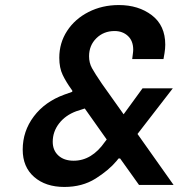

<svg xmlns="http://www.w3.org/2000/svg" viewBox="-20 -733 708 761"><path d="M668 0H531L456 -105H450L442 -95Q411 -58 358.5 -25Q306 8 235 8Q161 8 115.5 -31.5Q70 -71 70 -140Q70 -213 114 -271.5Q158 -330 235 -358L266 -369L267 -373L263 -379Q242 -408 228.5 -436Q215 -464 215 -504Q215 -563 246 -610.5Q277 -658 331 -685.5Q385 -713 451 -713Q529 -713 582 -672.5Q635 -632 635 -556Q635 -540 632 -522L628 -499H504L506 -515Q508 -529 508 -536Q508 -571 487 -590.5Q466 -610 434 -610Q391 -610 362 -581.5Q333 -553 333 -510Q333 -484 344.5 -463Q356 -442 384 -401L470 -280L545 -383H665L525 -202ZM403 -180 316 -303 282 -292Q239 -276 214 -243.5Q189 -211 189 -171Q189 -137 211.5 -116.5Q234 -96 272 -96Q344 -96 396 -171Z"/></svg>

Font: Be Vietnam SemiBold
Style: Italic
Weight: 600
Italic angle: -9.556°
Designer: Gabriel Lam
Foundry: TypeRant
Version: Version 3.000